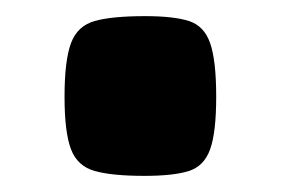

<svg xmlns="http://www.w3.org/2000/svg" viewBox="-20 -394 348 238"><path d="M248 -274Q248 -230 240.5 -209Q233 -188 214 -182Q195 -176 159 -176Q119 -176 97.5 -182Q76 -188 68 -209Q60 -230 60 -274Q60 -319 68 -340.5Q76 -362 97.5 -368Q119 -374 160 -374Q195 -374 214 -368Q233 -362 240.5 -340.5Q248 -319 248 -274Z"/></svg>

Font: Unlock
Style: Regular
Weight: 400
Designer: Eduardo Rodriguez Tunni
Foundry: Eduardo Rodriguez Tunni
Version: Version 1.003; ttfautohint (v1.8.4.7-5d5b);gftools[0.9.23]